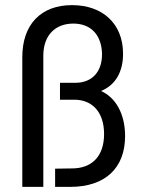

<svg xmlns="http://www.w3.org/2000/svg" viewBox="-20 -729 553 749"><path d="M67 -506V0H149V-514C150 -594 198 -637 266 -637C336 -637 376 -591 378 -520C379 -450 340 -406 274 -406H214V-340H274C342 -338 386 -290 386 -206C386 -119 338 -72 261 -72L195 -71V0H254C391 0 468 -74 468 -198C468 -285 431 -349 374 -374C431 -397 461 -450 460 -522C459 -637 380 -709 261 -709C140 -709 67 -634 67 -506Z"/></svg>

Font: Vanilla Cream Book
Style: Regular
Weight: 400
Designer: Jeremy Tribby, Jinavaṁso
Foundry: Tribby Type
Version: Version 1.422;Glyphs 3.1.2 (3151)